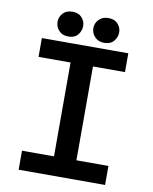

<svg xmlns="http://www.w3.org/2000/svg" viewBox="-89 -879 751 945"><g transform="rotate(10 286.0 -406.0)"><path d="M376 -812Q407 -812 423.5 -793.5Q440 -775 440 -751Q440 -727 423.5 -707.5Q407 -688 376 -688Q346 -688 328.5 -707Q311 -726 311 -751Q311 -775 328.5 -793.5Q346 -812 376 -812ZM197 -812Q227 -812 243.5 -793.5Q260 -775 260 -751Q260 -727 244 -707.5Q228 -688 197 -688Q166 -688 149 -707Q132 -726 132 -751Q132 -775 149 -793.5Q166 -812 197 -812ZM230 -95V-564H70V-658H502V-564H342V-95H502V0H70V-95Z"/></g></svg>

Font: Codetta
Style: Bold
Weight: 700
Designer: Ulrich Proeller
Foundry: PROSA GmbH
Version: Version 2.00;September 29, 2018;FontCreator 11.5.0.2427 64-b